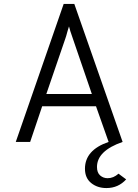

<svg xmlns="http://www.w3.org/2000/svg" viewBox="-20 -720 702 974"><path d="M520 234Q474 234 442.5 208.5Q411 183 411 136Q411 41 531 0L467 -181H194L133 0H60L303 -700H357L602 0Q472 45 472 127Q472 156 488 170Q504 184 526 184Q556 184 581 161L620 190Q580 234 520 234ZM215 -243H446L350 -523Q334 -568 330 -586L322 -560Q315 -533 311 -523Z"/></svg>

Font: Overpass Light
Style: Regular
Weight: 300
Designer: Delve Withrington, Thomas Jockin
Foundry: Delve Fonts
Version: Version 3.000;DELV;Overpass